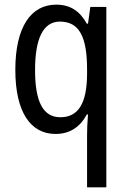

<svg xmlns="http://www.w3.org/2000/svg" viewBox="-20 -567 548 827"><path d="M355 16V240H438V-537H369L359 -465H354C324 -519 283 -547 222 -547C114 -547 46 -452 46 -266C46 -84 112 10 219 10C281 10 325 -20 354 -74H359C356 -39 355 -7 355 16ZM240 -62C166 -62 131 -128 131 -265C131 -399 165 -474 238 -474C321 -474 355 -409 355 -269V-246C354 -123 318 -62 240 -62Z"/></svg>

Font: Noto Sans Ethiopic Condensed
Style: Regular
Weight: 400
Width: 3
Designer: Monotype Design Team
Foundry: Monotype Imaging Inc.
Version: Version 2.102